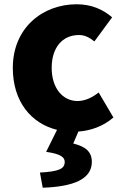

<svg xmlns="http://www.w3.org/2000/svg" viewBox="-20 -603 577 899"><path d="M180 276C326 271 410 235 410 155C410 107 380 83 323 69L347 13C402 9 462 -10 511 -53L442 -170C413 -147 379 -130 343 -130C274 -130 222 -190 222 -285C222 -379 271 -439 350 -439C374 -439 396 -430 422 -409L505 -522C462 -559 408 -583 339 -583C180 -583 40 -473 40 -285C40 -127 126 -25 247 5L196 108C266 118 283 134 283 155C283 188 255 200 167 205Z"/></svg>

Font: Noto Sans JP Black
Style: Regular
Weight: 900
Designer: Ryoko NISHIZUKA 西塚涼子 (kana, bopomofo & ideographs); Paul D. Hunt (Latin, Greek & Cyrillic); Sandoll Communications 산돌커뮤니
Foundry: Adobe
Version: Version 2.002;hotconv 1.0.116;makeotfexe 2.5.65601